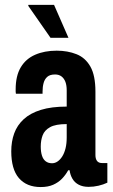

<svg xmlns="http://www.w3.org/2000/svg" viewBox="-20 -744 455 776"><path d="M144.6 12Q116.1 12 94 2.9Q71.9 -6.2 56.3 -24.3Q40.7 -42.4 33.1 -69.7Q25.5 -96.9 25.5 -132.1Q25.5 -172 37.4 -204.9Q49.3 -237.8 75.8 -262.2Q102.2 -286.6 145.2 -299.9Q188.1 -313.2 249.6 -313.2V-379Q249.6 -399 244.4 -413Q239.1 -427 228.7 -435Q218.2 -443 202.7 -443Q181.7 -443 171 -433.4Q160.3 -423.8 156.2 -408.4Q152 -393 152 -373.6V-365.1H44.3Q43.3 -369.1 43.3 -373.4Q43.3 -377.7 43.3 -382.5Q43.3 -437.4 63.9 -471.9Q84.5 -506.5 122.2 -522.8Q159.9 -539.2 209.1 -539.2Q253.3 -539.2 289.1 -525Q324.8 -510.9 345.2 -475.1Q365.7 -439.3 365.7 -373.5V-117.3Q365.7 -102 372.2 -93.5Q378.7 -85 392.3 -85H413.9V-5.7Q397.8 2 378.1 6.6Q358.4 11.2 338.3 11.2Q314.7 11.2 298.2 2.5Q281.7 -6.1 272.8 -21.5Q263.8 -36.8 261.3 -55.8H255.6Q245.6 -37.5 230.8 -22Q216 -6.6 195 2.7Q174 12 144.6 12ZM190.3 -84.2Q202.4 -84.2 213 -91.6Q223.6 -98.9 232 -112.4Q240.3 -125.9 245 -145Q249.6 -164.1 249.6 -188.4V-242.5Q204.8 -242.5 182.5 -230.1Q160.1 -217.7 152.4 -197.3Q144.7 -177 144.7 -151.9Q144.7 -130.3 149.6 -115.1Q154.4 -99.9 164.7 -92.1Q175 -84.2 190.3 -84.2ZM256.7 -591.2H184.2L94.3 -720.2L94.5 -724.2H198.5Z"/></svg>

Font: Archivo SemiBold ExtraCondensed
Style: Regular
Weight: 600
Width: 2
Version: Version 2.001